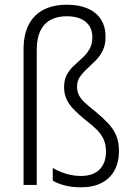

<svg xmlns="http://www.w3.org/2000/svg" viewBox="-20 -785 568 815"><path d="M428 -629Q428 -594 416 -570Q404 -546 386 -528Q368 -510 350 -493.5Q332 -477 319.5 -459.5Q307 -442 307 -417Q307 -396 315.5 -380Q324 -364 341.5 -348Q359 -332 387 -310Q417 -285 439 -261.5Q461 -238 473 -210.5Q485 -183 485 -144Q485 -97 466.5 -62.5Q448 -28 412 -9Q376 10 325 10Q286 10 256.5 2.5Q227 -5 204 -18V-72Q221 -62 240 -54.5Q259 -47 280 -42.5Q301 -38 322 -38Q376 -38 403 -66Q430 -94 430 -141Q430 -170 420.5 -192Q411 -214 392.5 -233Q374 -252 346 -273Q315 -298 294 -319.5Q273 -341 262.5 -364Q252 -387 252 -415Q252 -447 264 -468.5Q276 -490 294 -506.5Q312 -523 330 -539.5Q348 -556 360 -576.5Q372 -597 372 -627Q372 -669 343.5 -692.5Q315 -716 263 -716Q223 -716 194.5 -700.5Q166 -685 151 -653.5Q136 -622 136 -574V0H80V-575Q80 -638 102 -680.5Q124 -723 165.5 -744Q207 -765 264 -765Q315 -765 352 -749Q389 -733 408.5 -702.5Q428 -672 428 -629Z"/></svg>

Font: Noto Sans Thai SemiCondensed Light
Style: Regular
Weight: 300
Width: 4
Designer: Monotype Design Team
Foundry: Monotype Imaging Inc.
Version: Version 2.001